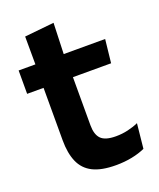

<svg xmlns="http://www.w3.org/2000/svg" viewBox="-121 -695 644 780"><g transform="rotate(-20 200.5 -305.0)"><path d="M246 10.5Q183.5 10.5 146.2 -8.2Q109 -27 92.5 -65Q76 -103 76 -158.5V-444.5H203V-177.5Q203 -137.5 221.2 -118.8Q239.5 -100 285.5 -100Q312.5 -100 337.5 -105.8Q362.5 -111.5 383.5 -121L372.5 -14Q347.5 -2.5 315.2 4Q283 10.5 246 10.5ZM368 -385.5H5V-486.5H379ZM199.5 -477H77.5L77 -607L204.5 -620Z"/></g></svg>

Font: Anek Malayalam Medium SemiBold
Style: Regular
Weight: 600
Version: Version 1.003